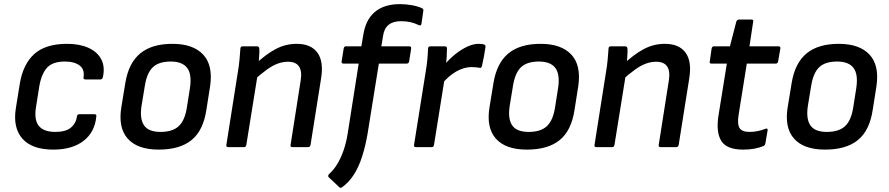

<svg xmlns="http://www.w3.org/2000/svg" viewBox="-20 -715 4318 933"><path d="M239 12Q136 12 89 -41Q42 -94 57 -189L76 -307Q92 -404 147 -453Q202 -502 306 -502Q367 -502 410 -482.5Q453 -463 472 -427Q491 -391 480 -340Q477 -329 468 -329H395Q384 -329 386 -340Q392 -378 366.5 -397Q341 -416 296 -416Q237 -416 209.5 -387Q182 -358 171 -296L155 -195Q145 -133 168.5 -103.5Q192 -74 249 -74Q299 -74 324 -94.5Q349 -115 354 -149Q355 -160 366 -160H439Q450 -160 448 -149Q441 -73 386 -30.5Q331 12 239 12Z M751 12Q648 12 600.5 -41.5Q553 -95 570 -196L589 -312Q605 -409 661.5 -455.5Q718 -502 818 -502Q918 -502 967 -450Q1016 -398 1001 -296L983 -182Q968 -81 911 -34.5Q854 12 751 12ZM760 -74Q818 -74 848 -101.5Q878 -129 888 -192L903 -287Q913 -354 889.5 -385Q866 -416 810 -416Q752 -416 723 -388.5Q694 -361 684 -299L668 -202Q658 -139 679.5 -106.5Q701 -74 760 -74Z M1401 0Q1390 0 1392 -11L1441 -323Q1456 -415 1379 -415Q1355 -415 1330 -406Q1305 -397 1276.5 -376.5Q1248 -356 1209 -321L1220 -402Q1270 -450 1318.5 -476Q1367 -502 1422 -502Q1491 -502 1522.5 -459Q1554 -416 1540 -332L1489 -11Q1487 0 1477 0ZM1089 0Q1078 0 1080 -11L1136 -366Q1141 -394 1144 -426.5Q1147 -459 1148 -478Q1148 -490 1160 -490H1228Q1239 -490 1240 -479Q1241 -471 1240 -454.5Q1239 -438 1238 -420.5Q1237 -403 1235 -390L1234 -365L1177 -11Q1176 -6 1173.5 -3Q1171 0 1166 0Z M1833 -490H1968Q1979 -490 1978 -479L1968 -416Q1966 -406 1956 -406H1821L1766 -64Q1756 -6 1740 44.5Q1724 95 1700 133Q1676 171 1641 196Q1634 201 1627 193L1578 147Q1570 139 1581 129Q1603 109 1620.5 79.5Q1638 50 1650.5 13Q1663 -24 1670 -69L1723 -406H1649Q1639 -406 1640 -416L1650 -479Q1652 -490 1661 -490H1736L1745 -543Q1756 -618 1801 -656.5Q1846 -695 1924 -695Q1951 -695 1980 -690Q2009 -685 2031 -675Q2039 -671 2037 -662L2028 -599Q2026 -588 2015 -593Q1994 -603 1974 -607.5Q1954 -612 1928 -612Q1890 -612 1868 -594Q1846 -576 1841 -538Z M2001 0Q1990 0 1992 -11L2049 -369Q2054 -398 2056.5 -424.5Q2059 -451 2060 -478Q2060 -490 2072 -490H2141Q2152 -490 2152 -480Q2152 -461 2150.5 -437.5Q2149 -414 2146 -397L2142 -342L2089 -11Q2088 -6 2085.5 -3Q2083 0 2078 0ZM2125 -305 2136 -396Q2162 -427 2191 -450.5Q2220 -474 2250 -488Q2280 -502 2305 -502Q2324 -502 2332 -499Q2337 -497 2338.5 -493.5Q2340 -490 2339 -485Q2336 -464 2331.5 -440Q2327 -416 2322 -394Q2319 -382 2308 -386Q2301 -387 2292 -388Q2283 -389 2272 -389Q2248 -389 2222.5 -379.5Q2197 -370 2172.5 -351Q2148 -332 2125 -305Z M2540 12Q2437 12 2389.5 -41.5Q2342 -95 2359 -196L2378 -312Q2394 -409 2450.5 -455.5Q2507 -502 2607 -502Q2707 -502 2756 -450Q2805 -398 2790 -296L2772 -182Q2757 -81 2700 -34.5Q2643 12 2540 12ZM2549 -74Q2607 -74 2637 -101.5Q2667 -129 2677 -192L2692 -287Q2702 -354 2678.5 -385Q2655 -416 2599 -416Q2541 -416 2512 -388.5Q2483 -361 2473 -299L2457 -202Q2447 -139 2468.5 -106.5Q2490 -74 2549 -74Z M3190 0Q3179 0 3181 -11L3230 -323Q3245 -415 3168 -415Q3144 -415 3119 -406Q3094 -397 3065.5 -376.5Q3037 -356 2998 -321L3009 -402Q3059 -450 3107.5 -476Q3156 -502 3211 -502Q3280 -502 3311.5 -459Q3343 -416 3329 -332L3278 -11Q3276 0 3266 0ZM2878 0Q2867 0 2869 -11L2925 -366Q2930 -394 2933 -426.5Q2936 -459 2937 -478Q2937 -490 2949 -490H3017Q3028 -490 3029 -479Q3030 -471 3029 -454.5Q3028 -438 3027 -420.5Q3026 -403 3024 -390L3023 -365L2966 -11Q2965 -6 2962.5 -3Q2960 0 2955 0Z M3591 12Q3512 12 3485.5 -29.5Q3459 -71 3471 -151L3512 -406H3437Q3426 -406 3429 -416L3438 -479Q3440 -490 3450 -490H3527L3558 -610Q3562 -620 3571 -620H3631Q3643 -620 3640 -610L3622 -490H3762Q3774 -490 3772 -479L3761 -416Q3759 -406 3750 -406H3609L3569 -156Q3562 -111 3574 -92.5Q3586 -74 3622 -74Q3642 -74 3662 -78Q3682 -82 3699 -89Q3712 -94 3710 -81L3699 -17Q3698 -9 3689 -5Q3670 3 3645.5 7.5Q3621 12 3591 12Z M3989 12Q3886 12 3838.5 -41.5Q3791 -95 3808 -196L3827 -312Q3843 -409 3899.5 -455.5Q3956 -502 4056 -502Q4156 -502 4205 -450Q4254 -398 4239 -296L4221 -182Q4206 -81 4149 -34.5Q4092 12 3989 12ZM3998 -74Q4056 -74 4086 -101.5Q4116 -129 4126 -192L4141 -287Q4151 -354 4127.5 -385Q4104 -416 4048 -416Q3990 -416 3961 -388.5Q3932 -361 3922 -299L3906 -202Q3896 -139 3917.5 -106.5Q3939 -74 3998 -74Z"/></svg>

Font: Sofia Sans SemiBold
Style: Italic
Weight: 600
Italic angle: -9°
Designer: Botio Nikoltchev, Ani Petrova
Foundry: lettersoup
Version: Version 4.100-B